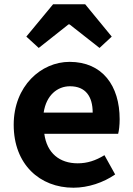

<svg xmlns="http://www.w3.org/2000/svg" viewBox="-20 -863 621 897"><path d="M323 14C392 14 463 -10 518 -48L468 -138C427 -113 388 -100 343 -100C259 -100 199 -147 187 -238H532C536 -252 539 -279 539 -306C539 -462 459 -574 305 -574C172 -574 44 -461 44 -280C44 -95 166 14 323 14ZM184 -337C196 -418 248 -460 307 -460C380 -460 413 -412 413 -337ZM103 -692 161 -639 300 -749H305L445 -639L502 -692L378 -843H228Z"/></svg>

Font: Noto Sans Mono CJK SC
Style: Bold
Weight: 700
Designer: Ryoko NISHIZUKA 西塚涼子 (kana, bopomofo & ideographs); Paul D. Hunt (Latin, Greek & Cyrillic); Sandoll Communications 산돌커뮤니
Foundry: Adobe
Version: Version 2.004;hotconv 1.0.118;makeotfexe 2.5.65603